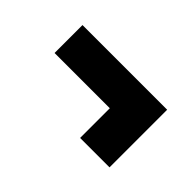

<svg xmlns="http://www.w3.org/2000/svg" viewBox="-42 -487 457 457"><g transform="rotate(45 186.5 -258.0)"><path d="M44 -261V-355H329V-161H230V-261Z"/></g></svg>

Font: Bricolage Grotesque 12pt Condensed SemiBold
Style: Regular
Weight: 600
Width: 3
Designer: Mathieu Triay
Foundry: Atelier Triay
Version: Version 1.001; ttfautohint (v1.8.4.7-5d5b);gftools[0.9.33.de